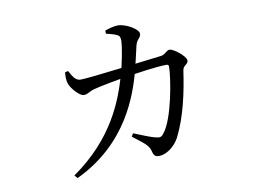

<svg xmlns="http://www.w3.org/2000/svg" viewBox="-70 -668 1139 834"><g transform="rotate(-10 500.0 -251.5)"><path d="M196.9 46.3 208.7 59.6C444.2 -51.6 507.7 -258.4 534 -350.8C542.9 -385.5 554.1 -436.1 560.3 -462.6C567.4 -491.8 584.5 -491.8 584.5 -511.6C584.5 -532.1 529.7 -562.6 496.4 -563.3C478.9 -563.3 454.5 -556.2 438.4 -550.5L438.6 -536.6C452.5 -533.1 471.4 -528.9 484.4 -522.8C495.6 -517.9 499.2 -511.3 499.2 -496.7C499.2 -468.5 482.8 -387.7 472.1 -351.1C439.6 -238.1 382.2 -84.1 196.9 46.3ZM574.4 26.7C605.4 26.7 644.2 -0.3 664.1 -38.2C706.8 -122.9 728.6 -225.8 742.3 -321.2C745.7 -344.1 767.3 -343.2 767.3 -360.8C767.3 -379.6 716.5 -420.3 698.3 -420.3C683.8 -420.3 677.3 -402 656.9 -399.8C576.4 -390.9 337.4 -359.3 295.6 -359.3C272.5 -359.3 261.1 -383 248.5 -405.6L234.6 -402C233.2 -383.5 232.7 -365.7 238.6 -350C246.1 -330.5 278.2 -290.9 298.9 -290.9C315.4 -290.9 323.4 -301.6 346.4 -308C372.9 -315.5 457.4 -331.6 498.5 -337.2C544.9 -344.8 630.5 -357.8 675.1 -357.8C680.9 -357.8 683.9 -354.2 683.9 -348.6C683.9 -300.6 655.7 -123.3 608.4 -65.4C597.8 -51.8 590.6 -50.8 571.1 -56.1C554 -59.8 516.4 -75.3 479.6 -90.1L471.4 -76.6C517.3 -41.2 539.2 -27.5 546.2 -0.1C550.4 19.5 557.2 26.7 574.4 26.7Z"/></g></svg>

Font: Source Han Serif TW VF
Style: Regular
Weight: 250
Designer: Ryoko NISHIZUKA 西塚涼子 (kana & ideographs); Frank Grießhammer (Latin, Greek & Cyrillic); Wenlong ZHANG 张文龙 (bopomofo); San
Foundry: Adobe
Version: Version 2.002;hotconv 1.1.0;makeotfexe 2.6.0